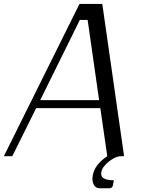

<svg xmlns="http://www.w3.org/2000/svg" viewBox="-20 -812 748 998"><path d="M395 -708.5 189 -291.5H495.1L435.5 -708.5ZM393.1 -791.5H511.7L625 0H610.4Q580.6 0 545.9 27.6Q511.2 55.2 506.3 83.5Q505.9 87.4 505.9 91.3Q505.9 125 571.8 125L567.9 146Q566.9 150.9 566.2 153.8Q565.4 156.7 563 160.2Q560.5 163.6 555.9 165Q551.3 166.5 543.9 166.5H498Q479.5 166.5 470 152.1Q460.4 137.7 460.4 116.7Q460.9 108.9 461.9 101.1Q467.3 69.3 488.3 43.7Q509.3 18.1 537.6 0L501.5 -250H168L43.9 0H0Z"/></svg>

Font: Resagnicto
Style: Italic
Weight: 500
Italic angle: -10°
Version: Version 0.999